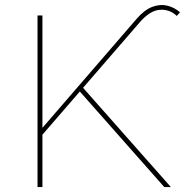

<svg xmlns="http://www.w3.org/2000/svg" viewBox="-20 -763 754 783"><path d="M149 -209V-237L537 -686Q569 -723 601 -735Q633 -747 662 -740Q691 -733 714 -713L701 -698Q672 -726 631.5 -723Q591 -720 549 -671ZM133 0V-700H153V0ZM650 0 301 -395 316 -408 677 0Z"/></svg>

Font: Montserrat Alternates Thin
Style: Regular
Weight: 100
Designer: Julieta Ulanovsky
Foundry: Julieta Ulanovsky
Version: Version 9.000